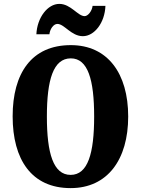

<svg xmlns="http://www.w3.org/2000/svg" viewBox="-20 -957 724 987"><path d="M406 -771C465 -771 519 -840 522 -927H456C453 -900 432 -874 415 -874C380 -874 344 -937 285 -937C225 -937 171 -867 167 -781H234C237 -808 255 -834 275 -834C311 -834 346 -771 406 -771ZM343 10C533 10 639 -137 639 -358C639 -580 533 -725 344 -725C142 -725 45 -580 45 -359C45 -137 142 10 343 10ZM343 -58C254 -58 221 -169 221 -358C221 -547 254 -657 344 -657C432 -657 464 -547 464 -358C464 -169 432 -58 343 -58Z"/></svg>

Font: Noto Serif Devanagari ExtraCondensed Black
Style: Regular
Weight: 900
Width: 2
Designer: Universal Thirst, Indian Type Foundry and the Monotype Design Team
Foundry: Monotype Imaging Inc.
Version: Version 2.004